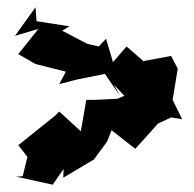

<svg xmlns="http://www.w3.org/2000/svg" viewBox="-20 -565 530 525"><path d="M320 -303 301 -295 242 -292H216L201 -206L142 -260L131 -249L30 -168L55 -136L42 -83L24 -82L124 -60L154 -103L153 -79L235 -128L233 -124L273 -178L285 -209L350 -158L412 -227L448 -244L478 -239L452 -292L466 -377L448 -412L372 -398L326 -438L289 -395L270 -459L250 -438L219 -445L150 -481L170 -493L80 -507L77 -545L21 -467L85 -486L30 -417L77 -390L160 -369L142 -335L188 -347L267 -363L308 -303L292 -333Z"/></svg>

Font: Asimov Aggro
Style: Condensed
Weight: 500
Designer: Google
Version: Version 2.000980; 2014